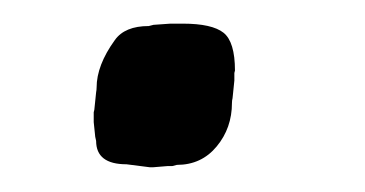

<svg xmlns="http://www.w3.org/2000/svg" viewBox="-20 -134 304 160"><path d="M105 5.4 85.4 2.9Q60.1 2.9 60.1 -16.6Q59.1 -20.5 59.1 -22.5L58.1 -32.2V-40.5L58.6 -42.5L60.1 -57.1Q60.5 -59.1 60.5 -61Q60.5 -79.6 75.7 -100.6Q84 -112.3 104 -112.3L107.9 -113.3L122.1 -114.3H132.3Q156.7 -114.3 166.3 -106.7Q175.8 -99.1 175.8 -75.2L175.3 -73.2V-66.9L173.8 -52.2Q173.3 -50.3 173.3 -48.3Q173.3 -27.3 160.6 -12Q147.9 3.4 127.4 3.4L123.5 4.4H119.6L107.4 5.4Z"/></svg>

Font: Averia Sans Libre
Style: Italic
Weight: 400
Italic angle: -7.90001°
Version: Version 1.002